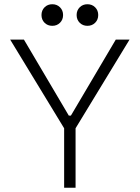

<svg xmlns="http://www.w3.org/2000/svg" viewBox="-20 -887 660 907"><path d="M93 -700 305 -341H315L527 -700H592L337 -281V0H283V-281L28 -700ZM176 -816Q176 -838 190.5 -852.5Q205 -867 227 -867Q249 -867 263.5 -852.5Q278 -838 278 -816Q278 -794 263.5 -779.5Q249 -765 227 -765Q205 -765 190.5 -779.5Q176 -794 176 -816ZM342 -816Q342 -838 356.5 -852.5Q371 -867 393 -867Q415 -867 429.5 -852.5Q444 -838 444 -816Q444 -794 429.5 -779.5Q415 -765 393 -765Q371 -765 356.5 -779.5Q342 -794 342 -816Z"/></svg>

Font: Space Grotesk Variable
Style: Regular
Weight: 400
Designer: Florian Karsten (Space Grotesk), Colophon Foundry (Space Mono)
Foundry: Florian Karsten
Version: Version 1.106